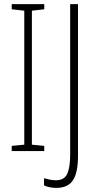

<svg xmlns="http://www.w3.org/2000/svg" viewBox="-20 -734 473 933"><path d="M195 0H37V-25L98 -31V-682L37 -689V-714H195V-689L135 -682V-31L195 -25ZM254 179Q220 179 194 167V132Q208 136 222.5 139Q237 142 252 142Q293 142 307 110Q321 78 321 17V-714H359V24Q359 105 334.5 142Q310 179 254 179Z"/></svg>

Font: Noto Sans Lao ExtraCondensed ExtraLight
Style: Regular
Weight: 200
Width: 2
Designer: Monotype Design Team
Foundry: Monotype Imaging Inc.
Version: Version 2.003; ttfautohint (v1.8.4.7-5d5b)